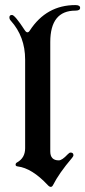

<svg xmlns="http://www.w3.org/2000/svg" viewBox="-20 -727 336 757"><path d="M17.1 -658.7Q17.1 -668 27.3 -668Q38.6 -668 77.6 -607.9Q83 -599.6 88.1 -599.6Q93.3 -599.6 97.7 -606.9Q163.1 -707 277.3 -707Q295.9 -707 295.9 -696Q295.9 -685.1 277.3 -685.1Q178.2 -685.1 178.2 -561V-129.9Q178.2 -94.7 211.9 -94.7Q224.6 -94.7 247.1 -118.7Q253.4 -125.5 258.3 -125.5Q269.5 -125.5 269.5 -115.2Q269.5 -110.8 263.7 -104Q212.9 -44.4 189 2.9Q185.5 9.8 180.2 9.8Q174.8 9.8 168.5 2.9Q106 -64 49.8 -70.8Q41.5 -71.8 41.5 -77.6Q41.5 -83.5 46.9 -86.4Q79.1 -104 79.1 -142.6V-492.2Q79.1 -582.5 22.5 -645.5Q17.1 -650.9 17.1 -658.7Z"/></svg>

Font: UnifrakturMaguntia17
Style: Book
Weight: 400
Designer: j. 'mach' wust, Gerrit Ansmann, Georg Duffner, based on a font by Peter Wiegel, original typeface by Carl Albert Fahrenw
Version: Version 2017-03-19